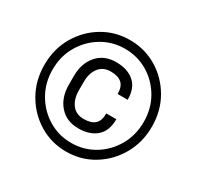

<svg xmlns="http://www.w3.org/2000/svg" viewBox="-156 -901 1119 1091"><g transform="rotate(30 403.5 -355.5)"><path d="M401.4 -720.7Q498.5 -720.7 578.6 -672.6Q658.7 -624.5 706.3 -542Q753.9 -459.5 753.9 -356Q753.9 -252.9 706.3 -169.9Q658.7 -86.9 578.6 -38.3Q498.5 10.3 401.4 10.3Q304.2 10.3 224.1 -38.3Q144 -86.9 96.4 -169.9Q48.8 -252.9 48.8 -356Q48.8 -459.5 96.4 -542Q144 -624.5 224.1 -672.6Q304.2 -720.7 401.4 -720.7ZM401.4 -46.9Q483.9 -46.9 551.8 -87.9Q619.6 -128.9 659.9 -199Q700.2 -269 700.2 -356Q700.2 -443.4 659.9 -512.9Q619.6 -582.5 551.8 -623Q483.9 -663.6 401.4 -663.6Q319.3 -663.6 251.5 -623Q183.6 -582.5 143.1 -512.9Q102.5 -443.4 102.5 -356Q102.5 -269 143.1 -199Q183.6 -128.9 251.5 -87.9Q319.3 -46.9 401.4 -46.9ZM557.6 -292Q557.6 -215.3 513.9 -177Q470.2 -138.7 395.5 -138.7Q317.4 -138.7 271.5 -191.2Q225.6 -243.7 225.6 -327.6V-383.8Q225.6 -467.8 271.5 -520.3Q317.4 -572.8 395.5 -572.8Q470.2 -572.8 514.2 -534.7Q558.1 -496.6 558.1 -419.9H492.2Q492.2 -468.8 467.5 -490Q442.9 -511.2 395.5 -511.2Q344.7 -511.2 317.9 -475.3Q291 -439.5 291 -384.3V-327.6Q291 -271.5 317.9 -235.8Q344.7 -200.2 395.5 -200.2Q442.9 -200.2 467.3 -221.4Q491.7 -242.7 491.7 -292Z"/></g></svg>

Font: Robert Sans Medium
Style: Regular
Weight: 500
Designer: Christian Robertson (extended by Adam Twardoch)
Foundry: Google
Version: Version 12.135;April 2, 2019;FontCreator 11.5.0.2425 64-bit;